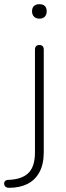

<svg xmlns="http://www.w3.org/2000/svg" viewBox="-79 -705 314 917"><path d="M-36 192Q-45 192 -50.5 188.5Q-56 185 -58 179Q-60 173 -59 167.5Q-58 162 -53 158Q-48 154 -39 154Q25 152 56.5 121.5Q88 91 88 22V-468Q88 -479 93.5 -484.5Q99 -490 109 -490Q119 -490 124.5 -484.5Q130 -479 130 -468V21Q130 79 109.5 117Q89 155 52 173.5Q15 192 -36 192ZM109 -616Q93 -616 83.5 -625.5Q74 -635 74 -651Q74 -668 83.5 -676.5Q93 -685 109 -685Q126 -685 135 -676.5Q144 -668 144 -651Q144 -635 135 -625.5Q126 -616 109 -616Z"/></svg>

Font: Nunito ExtraLight
Style: Regular
Weight: 200
Designer: Vernon Adams
Foundry: Vernon Adams
Version: Version 3.602